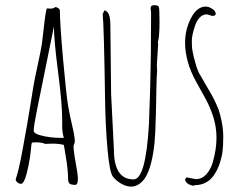

<svg xmlns="http://www.w3.org/2000/svg" viewBox="-20 -698 922 734"><path d="M179.2 -148.9 152.8 -147.9Q138.7 -153.8 121.6 -153.8Q104.5 -153.8 103 -152.8Q101.6 -151.9 101.1 -149.4Q100.6 -147 100.1 -146L98.1 -126Q96.2 -100.6 88.9 -64.9Q75.2 4.9 60.1 4.9Q53.7 4.9 46.9 -0.5Q40 -5.9 40 -12.2Q52.7 -49.8 66.4 -126Q80.1 -202.1 83.5 -220.9Q86.9 -239.7 96.2 -296.9Q105.5 -354 108.4 -372.1Q111.3 -390.1 124.3 -450.2Q137.2 -510.3 139.9 -528.8Q142.6 -547.4 146 -579.1Q154.3 -657.2 159.2 -666L172.9 -665Q185.1 -665 190.9 -670.9Q197.3 -670.9 203.1 -666.7Q209 -662.6 209 -655.8Q209 -607.9 221.2 -470.7Q233.4 -333.5 240.5 -293.2Q247.6 -252.9 256.8 -214.1Q266.1 -175.3 266.1 -154.8L261.2 -141.1Q261.2 -118.7 269.5 -75Q277.8 -31.2 277.8 -13.4Q277.8 4.4 270 8.8Q249.5 8.8 244.9 2.9Q240.2 -2.9 240.2 -15.9Q240.2 -28.8 238.5 -47.6Q236.8 -66.4 235.1 -77.6Q233.4 -88.9 229.2 -113Q225.1 -137.2 224.1 -144Q205.1 -148.9 179.2 -148.9ZM108.9 -198.2Q108.9 -188 132.8 -181.2Q169.4 -170.9 213.9 -170.9H224.1Q217.8 -190.4 217.8 -215.8V-238.8Q217.8 -300.8 202.4 -419.4Q187 -538.1 186 -596.2Q133.8 -337.9 121.3 -277.1Q108.9 -216.3 108.9 -198.2Z M579.6 -449.2 580.6 -429.2Q578.6 -403.8 577.9 -360.8Q577.1 -317.9 576.4 -279.3Q575.7 -240.7 573.7 -195.8Q571.8 -150.9 565.9 -115.2Q552.2 -30.3 521.5 -2Q488.3 29.3 443.8 4.4Q424.8 -6.3 411.9 -22.5Q398.9 -38.6 391.1 -126.2Q383.3 -213.9 381.8 -311Q377.4 -603 372.6 -644L378.9 -658.2Q401.9 -655.3 401.9 -603L404.8 -337.9L415.5 -126Q415.5 -12.2 490.7 -12.2Q537.1 -12.2 549.3 -221.7Q550.3 -235.8 554 -356.9Q557.6 -478 557.6 -648.9L555.7 -667Q555.7 -678.2 570.1 -678.2Q584.5 -678.2 587.2 -671.6Q589.8 -665 589.8 -612.5Q589.8 -560.1 583.5 -535.2Q584.5 -533.2 584.5 -528.8Q584.5 -528.8 579.6 -449.2Z M791.5 -637.2 770.5 -643.1Q754.9 -643.1 743.2 -630.6Q731.4 -618.2 725.6 -599.6Q713.4 -563.5 713.4 -543Q713.4 -522.5 714.4 -513.7Q715.3 -504.9 718 -493.2Q720.7 -481.4 721.7 -476.6Q722.7 -471.7 727.3 -456.3Q731.9 -440.9 732.4 -439L739.7 -420.9Q749.5 -403.3 765.1 -376.7Q780.8 -350.1 788.6 -336.4Q796.4 -322.8 806.6 -300.5Q816.9 -278.3 821.3 -260.3Q833.5 -213.9 833.5 -177Q833.5 -140.1 830.6 -117.9Q827.6 -95.7 819.6 -72.3Q811.5 -48.8 799.8 -31.2Q772.9 9.8 724.6 9.8L719.7 12.2Q690.4 6.8 687.5 -12.2L692.4 -20L728.5 -13.2Q751.5 -13.2 768.1 -31Q784.7 -48.8 793 -76.2Q807.6 -127 807.6 -170.2Q807.6 -213.4 795.2 -251.7Q782.7 -290 765.1 -321.8Q747.6 -353.5 730 -385.3Q687.5 -461.9 687.5 -536.1Q687.5 -574.2 701.2 -608.9Q726.1 -672.9 766.6 -672.9Q777.8 -672.9 791.3 -664.3Q804.7 -655.8 804.7 -645Q804.7 -637.2 791.5 -637.2ZM798.3 -641.1V-640.1H799.3Q799.3 -641.1 798.3 -641.1Z"/></svg>

Font: Amatic SC
Style: Regular
Weight: 400
Version: Version 1.004